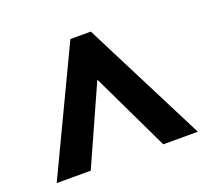

<svg xmlns="http://www.w3.org/2000/svg" viewBox="-88 -828 754 689"><g transform="rotate(-20 288.5 -483.5)"><path d="M242 -718 19 -249H149L283 -548L426 -249H558L320 -718Z"/></g></svg>

Font: Noto Sans Gurmukhi ExtraBold
Style: Regular
Weight: 800
Designer: Jelle Bosma - Monotype Design Team
Foundry: Monotype Imaging Inc.
Version: Version 2.004